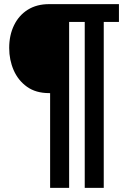

<svg xmlns="http://www.w3.org/2000/svg" viewBox="-20 -733 619 929"><path d="M222.5 176V-282.5H217.5Q153.5 -282.5 110.8 -313Q68 -343.5 46.2 -393.2Q24.5 -443 24.5 -501Q24.5 -562.5 47.8 -610.5Q71 -658.5 114.2 -685.8Q157.5 -713 217.5 -713H555.5V-627H482V176H390V-627H314.5V176Z"/></svg>

Font: Heraclito
Style: Bold
Weight: 700
Designer: Kostas Bartsokas (font) & Cristiano Sobral (main changes)
Foundry: Kostas Bartsokas (font) & Cristiano Sobral (main changes)
Version: Version 1.00;July 8, 2020;FontCreator 13.0.0.2655 64-bit